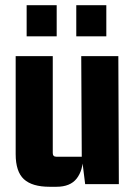

<svg xmlns="http://www.w3.org/2000/svg" viewBox="-20 -705 525 735"><path d="M196 10H170Q103 10 71.5 -19Q40 -48 40 -115V-490H182V-119Q182 -105 196 -105H293L291 -490H433L435 0H306L293 -105H298Q298 -53 273.5 -21.5Q249 10 196 10ZM197 -566H82V-685H197ZM387 -566H272V-685H387Z"/></svg>

Font: Gemunu Libre ExtraLight ExtraBold
Style: Regular
Weight: 800
Version: Version 1.100